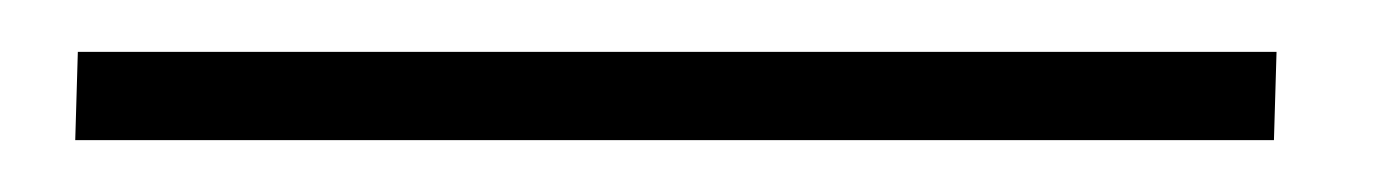

<svg xmlns="http://www.w3.org/2000/svg" viewBox="-20 26 529 74"><path d="M9 80 10 46H472L471 80Z"/></svg>

Font: Literata 60pt ExtraLight
Style: Italic
Weight: 250
Italic angle: -2°
Designer: Latin by Veronika Burian and Jose Scaglione. Greek by Irene Vlachou. Cyrillic by Vera Evstafieva
Foundry: TypeTogether
Version: Version 3.103;gftools[0.9.29]